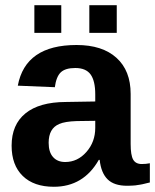

<svg xmlns="http://www.w3.org/2000/svg" viewBox="-20 -712 599 742"><path d="M188 9.8Q110.8 9.8 67.9 -32Q24.9 -73.7 24.9 -148.9Q24.9 -230.5 78.4 -273.9Q131.8 -317.4 233.9 -317.9L348.1 -319.8V-347.2Q348.1 -399.4 330.1 -424.3Q312 -449.2 271 -449.2Q232.4 -449.2 214.8 -432.4Q197.3 -415.5 191.9 -375L48.8 -380.9Q78.1 -538.1 275.9 -538.1Q375.5 -538.1 430.2 -488.5Q484.9 -439 484.9 -349.1V-155.8Q484.9 -112.3 494.6 -95.2Q504.4 -78.1 527.8 -78.1Q544.4 -78.1 559.1 -81.1V-6.8Q556.2 -6.3 548.6 -4.4Q541 -2.4 538.8 -2Q536.6 -1.5 530.3 0Q523.9 1.5 521.2 1.7Q518.6 2 512.9 2.9Q507.3 3.9 503.4 4.4Q499.5 4.9 493.9 5.1Q488.3 5.4 482.9 5.6Q477.5 5.9 471.2 5.9Q420.9 5.9 395.8 -19Q370.6 -43.9 365.2 -94.2H361.8Q302.7 9.8 188 9.8ZM348.1 -217.8V-245.1L276.9 -244.1Q231 -242.7 209 -232.9Q168 -215.8 168 -160.2Q168 -124 185.1 -105Q202.1 -85.9 231.9 -85.9Q279.8 -85.9 314 -124.8Q348.1 -163.6 348.1 -217.8ZM431.2 -585H325.2V-691.9H431.2ZM216.8 -585H112.8V-691.9H216.8Z"/></svg>

Font: Libra Sans Modern
Style: Bold
Weight: 700
Foundry: Stefan Peev, Context Ltd
Version: Version 1.000